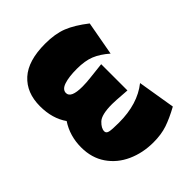

<svg xmlns="http://www.w3.org/2000/svg" viewBox="-75 -687 936 936"><g transform="rotate(45 393.5 -218.5)"><path d="M751 -257Q751 -184 723.5 -123Q696 -62 643.5 -26Q591 10 519 10Q440 10 378 -31Q320 10 235 10Q142 10 89.5 -48Q37 -106 37 -223Q37 -292 56 -340Q75 -388 121 -447L297 -415Q263 -376 248 -339Q233 -302 233 -246Q233 -191 244 -158Q255 -125 279 -125Q314 -125 314 -204Q314 -233 310 -265L301 -346H482L477 -275Q476 -265 476 -246Q476 -173 499 -149Q522 -125 543 -125Q556 -125 560 -141Q564 -157 564 -206Q564 -335 500 -415L694 -447Q723 -394 737 -352.5Q751 -311 751 -257Z"/></g></svg>

Font: Ysabeau Heavy
Style: Regular
Weight: 800
Designer: Christian Thalmann (Catharsis Fonts)
Version: Version 0.003